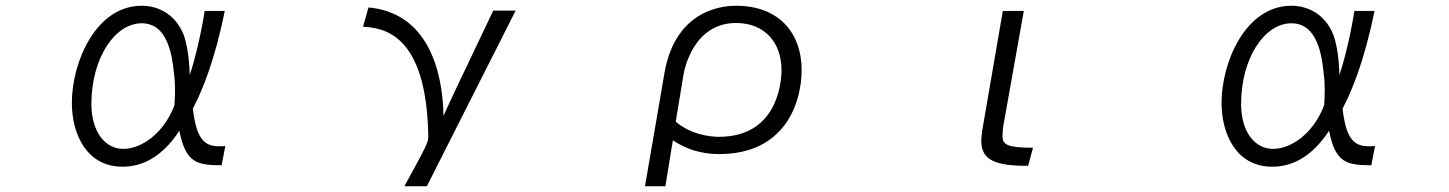

<svg xmlns="http://www.w3.org/2000/svg" viewBox="-20 -536 5040 668"><path d="M764 -28C756 -27 749 -27 742 -27C688 -27 663 -57 651 -158C682 -217 727 -323 762 -498H692C681 -424 658 -327 640 -275C639 -325 632 -378 620 -412C594 -482 535 -516 473 -516C313 -516 230 -319 230 -178C230 -70 281 44 406 44C473 44 542 13 604 -81C626 29 663 39 751 39ZM587 -170C549 -70 471 -18 409 -18C346 -18 298 -77 298 -174C298 -333 379 -455 473 -455C564 -455 579 -342 585 -283C588 -262 589 -242 589 -221C589 -205 588 -189 587 -170Z M1465 112 1774 -499H1696C1555 -203 1560 -214 1523 -133C1520 -300 1463 -492 1262 -510L1243 -443C1317 -439 1463 -416 1470 -66V-61C1470 -40 1465 -31 1387 112Z M2295 112 2321 -48C2388 -3 2451 0 2483 0C2708 0 2769 -174 2769 -293C2769 -419 2692 -516 2541 -516C2507 -516 2332 -511 2292 -283L2224 112ZM2358 -276C2361 -295 2393 -456 2541 -456C2642 -456 2699 -386 2699 -293C2699 -237 2678 -60 2481 -60C2450 -60 2382 -68 2331 -113Z M3574 -22C3484 -22 3468 -33 3468 -62V-68C3468 -75 3469 -84 3470 -94L3542 -498H3469L3397 -80C3396 -69 3394 -57 3394 -48V-46C3394 23 3446 41 3557 41Z M4764 -28C4756 -27 4749 -27 4742 -27C4688 -27 4663 -57 4651 -158C4682 -217 4727 -323 4762 -498H4692C4681 -424 4658 -327 4640 -275C4639 -325 4632 -378 4620 -412C4594 -482 4535 -516 4473 -516C4313 -516 4230 -319 4230 -178C4230 -70 4281 44 4406 44C4473 44 4542 13 4604 -81C4626 29 4663 39 4751 39ZM4587 -170C4549 -70 4471 -18 4409 -18C4346 -18 4298 -77 4298 -174C4298 -333 4379 -455 4473 -455C4564 -455 4579 -342 4585 -283C4588 -262 4589 -242 4589 -221C4589 -205 4588 -189 4587 -170Z"/></svg>

Font: LINE Seed JP App_OTF Regular
Style: Regular
Weight: 400
Designer: LY Corporation & Fontrix & Fontworks
Version: Version 1.002